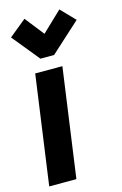

<svg xmlns="http://www.w3.org/2000/svg" viewBox="-115 -769 522 819"><g transform="rotate(-15 145.5 -359.0)"><path d="M4 -656 102 -536H162L294 -656L234 -718L146 -634L80 -718ZM64 -481 -3 0H117L184 -481Z"/></g></svg>

Font: Cantarell
Style: BoldOblique
Weight: 700
Italic angle: -8°
Designer: Dave Crossland
Version: Version 0.024